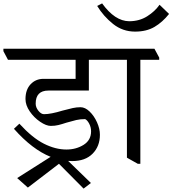

<svg xmlns="http://www.w3.org/2000/svg" viewBox="-51 -932 1015 1130"><path d="M585 -593V-580H472V-399H234Q159 -399 159 -322Q159 -300 175 -280Q191 -260 208 -260Q248 -260 317 -281Q354 -291 377 -296Q400 -301 423 -301Q450 -301 476.5 -275.5Q503 -250 520 -212Q537 -174 537 -139Q537 -71 494 -27.5Q451 16 374 16Q357 16 350 15L484 145L441 178L296 32L113 172L50 116L247 -9Q139 -52 31 -174L63 -204Q139 -121 207 -86.5Q275 -52 340 -52Q397 -52 441 -79.5Q485 -107 485 -159Q485 -183 474 -204Q463 -225 450 -231Q421 -231 397.5 -225.5Q374 -220 340 -210Q313 -201 292.5 -196Q272 -191 248 -191Q221 -191 185 -215.5Q149 -240 124 -276.5Q99 -313 99 -349Q99 -404 129 -436Q159 -468 205 -468H394V-580H-4L-31 -631V-645H558Z M585 0ZM886 -593V-580H775V32H760L696 -4V-580H581L554 -631V-645H858ZM744 -746Q671 -746 614.5 -791Q558 -836 521 -897L550 -912Q625 -808 709 -807Q769 -807 815 -836Q861 -865 888 -904L944 -850Q905 -801 858 -773.5Q811 -746 744 -746Z"/></svg>

Font: Grenzecho Serif
Style: Serif-Regular
Weight: 400
Designer: Dan Reynolds
Foundry: Dan Reynolds
Version: Version 1.001; ttfautohint (v1.1) -l 5 -r 5 -G 72 -x 0 -D la